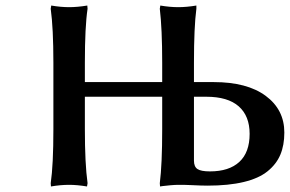

<svg xmlns="http://www.w3.org/2000/svg" viewBox="-20 -671 1052 697"><path d="M627.9 0Q615.7 0 598.9 1.5Q582 2.9 571.3 4.4L561 5.9L560.1 -5.9Q568.8 -74.2 568.8 -202.1V-319.8H288.1V-202.1Q288.1 -76.2 297.9 -5.9L295.9 5.9Q259.8 0 231 0Q199.7 0 165 5.9L164.1 -5.9Q173.8 -72.3 173.8 -202.1V-442.9Q173.8 -568.8 164.1 -639.2L166 -650.9Q200.7 -645 231 -645Q260.7 -645 296.9 -650.9L297.9 -639.2Q288.1 -574.2 288.1 -442.9V-373H568.8V-442.9Q568.8 -566.9 560.1 -639.2L562 -650.9Q596.7 -645 627 -645Q657.2 -645 692.9 -650.9V-639.2Q684.1 -572.8 684.1 -442.9V-373H755.9Q877 -373 944.6 -323Q1012.2 -272.9 1012.2 -189.9Q1012.2 -144 997.8 -109.6Q983.4 -75.2 951.4 -49.3Q919.4 -23.4 864.7 -10.3Q810.1 2.9 732.9 2.9Q711.9 2.9 673.8 1Q656.7 0 627.9 0ZM684.1 -319.8V-87.9Q684.1 -65.9 696.8 -57.4Q709.5 -48.8 742.2 -48.8Q811.5 -48.8 848.9 -83.3Q886.2 -117.7 886.2 -185.1Q886.2 -250 846.7 -284.9Q807.1 -319.8 729 -319.8Z"/></svg>

Font: Linear Smooth
Style: Bold
Weight: 700
Designer: Philipp H. Poll, Flanker
Foundry: Philipp H. Poll, reworked by Flanker
Version: Version 1.061 | FøM Fix